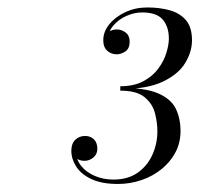

<svg xmlns="http://www.w3.org/2000/svg" viewBox="-20 -932 522 502"><path d="M288.5 -451Q246 -451 219 -463.8Q192 -476.5 179.2 -496.5Q166.5 -516.5 166.5 -538Q166.5 -556.5 176.8 -566.5Q187 -576.5 202.5 -576.5Q216.5 -576.5 225.5 -567.8Q234.5 -559 234.5 -543Q234.5 -529 224.2 -520.2Q214 -511.5 200.5 -511.5Q188 -511.5 177.5 -519.2Q167 -527 167 -538H178.5Q178.5 -515.5 192 -498.5Q205.5 -481.5 228 -472Q250.5 -462.5 276.5 -462.5Q314.5 -462.5 340 -480.5Q365.5 -498.5 378.5 -527.5Q391.5 -556.5 391.5 -589Q391.5 -611.5 385.2 -636Q379 -660.5 358.2 -677.8Q337.5 -695 294.5 -695V-702.5Q359.5 -702.5 393.2 -688Q427 -673.5 439.5 -648Q452 -622.5 452 -589Q452 -558.5 438.5 -533.2Q425 -508 402 -489.5Q379 -471 349.5 -461Q320 -451 288.5 -451ZM294.5 -699V-706.5Q330 -706.5 354.5 -719.5Q379 -732.5 393.8 -752.5Q408.5 -772.5 415 -793.8Q421.5 -815 421.5 -831Q421.5 -862 405.5 -880.8Q389.5 -899.5 351.5 -899.5Q331 -899.5 310.2 -890.2Q289.5 -881 275.8 -864.5Q262 -848 262 -827H251Q251 -840.5 262.2 -847.8Q273.5 -855 285 -855Q298 -855 308.5 -847Q319 -839 319 -823Q319 -805 307.8 -797.5Q296.5 -790 285 -790Q271 -790 260.5 -799.2Q250 -808.5 250 -827Q250 -849 265.8 -868.5Q281.5 -888 307.8 -900.2Q334 -912.5 365 -912.5Q398.5 -912.5 425 -904.8Q451.5 -897 466.8 -878.5Q482 -860 482 -826.5Q482 -796.5 464 -767Q446 -737.5 405 -718.2Q364 -699 294.5 -699Z"/></svg>

Font: Bodoni Moda SC 11pt
Style: Italic
Weight: 400
Italic angle: -13°
Version: Version 2.005